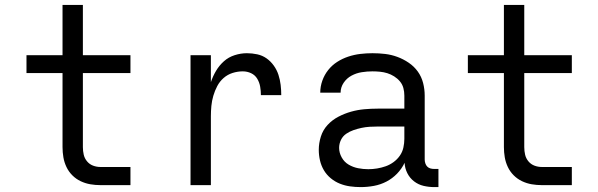

<svg xmlns="http://www.w3.org/2000/svg" viewBox="-20 -755 2440 783"><path d="M390 0Q369 0 348.5 -3.5Q328 -7 309 -16Q290 -25 275 -40Q260 -55 251 -74Q242 -93 238.5 -113.5Q235 -134 235 -155V-457H88V-530H235V-735H318V-530H512V-457H318V-155Q318 -139 321.5 -124Q325 -109 335 -97Q345 -85 359.5 -79.5Q374 -74 390 -74H512V0Z M757 0V-530H840V-420Q848 -444 861 -466Q874 -488 893 -505Q912 -522 937 -530Q962 -538 987 -538Q1008 -538 1029 -533.5Q1050 -529 1067 -517Q1084 -505 1096.5 -487.5Q1109 -470 1115.5 -450Q1122 -430 1124.5 -409Q1127 -388 1127 -367H1044Q1044 -384 1041 -401.5Q1038 -419 1029 -434Q1020 -449 1004 -456.5Q988 -464 970 -464Q949 -464 928.5 -457.5Q908 -451 892 -437Q876 -423 866 -404Q856 -385 850 -364.5Q844 -344 842 -323Q840 -302 840 -281V0Z M1451 8Q1429 8 1407.5 5Q1386 2 1366 -6Q1346 -14 1329 -28Q1312 -42 1301 -60.5Q1290 -79 1285 -100.5Q1280 -122 1280 -144Q1280 -171 1288.5 -198Q1297 -225 1316 -245.5Q1335 -266 1360 -279Q1385 -292 1411.5 -299.5Q1438 -307 1465.5 -309.5Q1493 -312 1521 -312H1629V-365Q1629 -381 1625 -396Q1621 -411 1611 -423Q1601 -435 1587.5 -443.5Q1574 -452 1559.5 -456.5Q1545 -461 1529.5 -462.5Q1514 -464 1499 -464Q1477 -464 1455 -460.5Q1433 -457 1413.5 -446.5Q1394 -436 1381.5 -417.5Q1369 -399 1369 -377Q1369 -377 1369 -377Q1369 -377 1369 -377H1286Q1286 -377 1286 -377Q1286 -377 1286 -377Q1286 -402 1294.5 -426Q1303 -450 1318.5 -469.5Q1334 -489 1355 -502.5Q1376 -516 1400 -524Q1424 -532 1449 -535Q1474 -538 1499 -538Q1525 -538 1550.5 -535Q1576 -532 1600.5 -523Q1625 -514 1647 -499Q1669 -484 1684 -463Q1699 -442 1705.5 -416.5Q1712 -391 1712 -365V-104Q1712 -97 1714.5 -89Q1717 -81 1722.5 -75.5Q1728 -70 1735.5 -68Q1743 -66 1751 -66H1768V8H1751Q1729 8 1707.5 3Q1686 -2 1668.5 -15.5Q1651 -29 1641 -49Q1631 -69 1630 -91Q1618 -66 1599 -46.5Q1580 -27 1556 -14.5Q1532 -2 1505 3Q1478 8 1451 8ZM1482 -65Q1500 -65 1518 -68Q1536 -71 1553 -77Q1570 -83 1585 -94Q1600 -105 1610.5 -120Q1621 -135 1625 -153Q1629 -171 1629 -189V-239H1521Q1504 -239 1487.5 -238Q1471 -237 1454.5 -233.5Q1438 -230 1422 -224.5Q1406 -219 1392 -209.5Q1378 -200 1370.5 -184.5Q1363 -169 1363 -152Q1363 -132 1373.5 -113Q1384 -94 1402 -83.5Q1420 -73 1440.5 -69Q1461 -65 1482 -65Z M2190 0Q2169 0 2148.5 -3.5Q2128 -7 2109 -16Q2090 -25 2075 -40Q2060 -55 2051 -74Q2042 -93 2038.5 -113.5Q2035 -134 2035 -155V-457H1888V-530H2035V-735H2118V-530H2312V-457H2118V-155Q2118 -139 2121.5 -124Q2125 -109 2135 -97Q2145 -85 2159.5 -79.5Q2174 -74 2190 -74H2312V0Z"/></svg>

Font: Iosevka Mono
Style: Regular
Weight: 400
Designer: Belleve Invis
Foundry: Belleve Invis
Version: Version 11.1.1